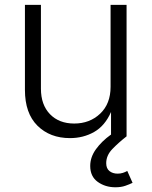

<svg xmlns="http://www.w3.org/2000/svg" viewBox="-20 -566 629 797"><path d="M270.5 7.3Q187.5 7.3 135.5 -44.2Q83.5 -95.7 83.5 -192.9V-545.9H149.9V-197.8Q149.9 -130.9 187.5 -92Q225.1 -53.2 288.1 -53.2Q352.5 -53.2 395.8 -94.2Q439 -135.3 439 -205.6V-545.9H505.4V0H440.9V-101.1Q415.5 -43.5 370.6 -18.1Q325.7 7.3 270.5 7.3ZM459 211.4Q417 211.4 385.7 189Q354.5 166.5 354.5 123Q354.5 86.4 378.2 53.5Q401.9 20.5 439.9 -6.8L505.4 0Q472.2 25.9 446.5 52.5Q420.9 79.1 420.9 111.3Q420.9 133.3 434.3 144Q447.8 154.8 468.3 154.8Q480 154.8 490 151.6Q500 148.4 508.3 143.6L530.3 192.9Q517.6 199.2 500 205.3Q482.4 211.4 459 211.4Z"/></svg>

Font: Inter Light
Style: Regular
Weight: 300
Designer: Rasmus Andersson
Foundry: rsms
Version: Version 4.000;git-a52131595